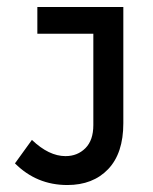

<svg xmlns="http://www.w3.org/2000/svg" viewBox="-20 -524 438 548"><path d="M86.6 -427.8V-504.1H332V-172.2Q332 -86.6 288.7 -41.2Q245.4 4.1 172.2 4.1Q84.5 4.1 22.7 -57.7L71.1 -124.7Q119.6 -78.4 167 -78.4Q201 -78.4 223.7 -101Q246.4 -123.7 246.4 -167V-427.8Z"/></svg>

Font: NATS
Style: Regular
Weight: 400
Designer: Purushoth Kumar Guthula
Foundry: Silicon Andhra, USA.
Version: Version 1.0.4; ttfautohint (v1.2.25-373a) -l 7 -r 28 -G 50 -